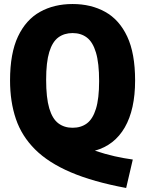

<svg xmlns="http://www.w3.org/2000/svg" viewBox="-20 -770 722 955"><path d="M607.5 165Q443.5 134.5 332.2 87Q221 39.5 154.5 -26.8Q88 -93 59 -178.5Q30 -264 30 -370Q30 -505 69.5 -588.5Q109 -672 179 -711Q249 -750 341 -750Q433 -750 503.2 -711Q573.5 -672 612.8 -588.2Q652 -504.5 652 -370Q652 -225.5 600.8 -136.5Q549.5 -47.5 452 -20.5Q504.5 -3 550.2 7.2Q596 17.5 640.5 23.5ZM341 -134.5Q383 -134.5 412.2 -156.2Q441.5 -178 457.2 -228.8Q473 -279.5 473 -366.5Q473 -456.5 457.2 -508.8Q441.5 -561 412.2 -583.2Q383 -605.5 341 -605.5Q299.5 -605.5 270 -583.8Q240.5 -562 225 -511.2Q209.5 -460.5 209.5 -373.5Q209.5 -283.5 225 -231.2Q240.5 -179 270 -156.8Q299.5 -134.5 341 -134.5Z"/></svg>

Font: Encode Sans Cnd XBd
Style: Regular
Weight: 800
Width: 3
Designer: Multiple Designers
Foundry: Impallari Type
Version: Version 3.002; ttfautohint (v1.8.3) -l 8 -r 50 -G 200 -x 14 